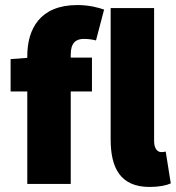

<svg xmlns="http://www.w3.org/2000/svg" viewBox="-20 -728 698 760"><path d="M572 12C610 12 638 6 656 -2L636 -128C628 -126 624 -126 618 -126C606 -126 590 -136 590 -170V-696H418V-176C418 -64 456 12 572 12ZM88 0H260V-366H344V-500H260V-512C260 -558 280 -574 312 -574C328 -574 344 -572 360 -568L392 -690C370 -698 332 -708 286 -708C138 -708 88 -613 88 -506V-499L22 -494V-366H88Z"/></svg>

Font: Source Sans Pro Black
Style: Regular
Weight: 900
Designer: Paul D. Hunt
Foundry: Adobe Systems Incorporated
Version: Version 3.006;hotconv 1.0.111;makeotfexe 2.5.65597